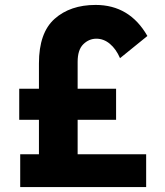

<svg xmlns="http://www.w3.org/2000/svg" viewBox="-20 -759 668 779"><path d="M295 -508V-399H451V-273H295V-133H573V0H62V-133H138V-273H58V-399H138V-502Q138 -626 201.5 -682.5Q265 -739 368 -739Q506 -739 578 -613L467 -523Q451 -560 426 -581Q401 -602 371 -602Q341 -602 318 -579.5Q295 -557 295 -508Z"/></svg>

Font: Montreal
Style: Bold
Weight: 700
Designer: Julieta Ulanovsky, usr_local_share
Foundry: Julieta Ulanovsky, usr_local_share
Version: Version 2.001